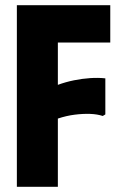

<svg xmlns="http://www.w3.org/2000/svg" viewBox="-20 -720 465 740"><path d="M405 -700V-556H203V-393Q233 -404 265 -410.5Q297 -417 328 -419Q359 -421 386 -418V-279L376 -273Q355 -280 327.5 -281Q300 -282 268 -278Q236 -274 203 -263V0H45V-700Z"/></svg>

Font: Phudu Light
Style: Bold
Weight: 700
Version: Version 1.005;gftools[0.9.23]